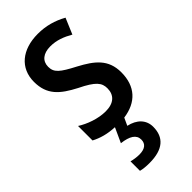

<svg xmlns="http://www.w3.org/2000/svg" viewBox="-251 -600 890 890"><g transform="rotate(-45 194.5 -155.0)"><path d="M281 133C281 88 250 56 199 45L216 8C304 -4 355 -58 355 -150C355 -235 304 -274 229 -314C154 -353 133 -370 133 -408C133 -445 160 -468 207 -468C248 -468 283 -454 318 -434L351 -512C306 -537 260 -550 207 -550C104 -550 37 -495 37 -405C37 -320 83 -281 162 -240C240 -202 257 -179 257 -143C257 -100 230 -73 176 -73C126 -73 73 -93 37 -116V-21C69 -4 107 7 154 9L121 81C172 87 200 104 200 136C200 164 181 179 144 179C128 179 108 176 93 172V234C108 238 127 240 150 240C239 240 281 202 281 133Z"/></g></svg>

Font: Noto Sans Gujarati Condensed Medium
Style: Regular
Weight: 500
Width: 3
Designer: Jelle Bosma - Monotype Design Team, Universal Thirst
Foundry: Monotype Imaging Inc.
Version: Version 2.106